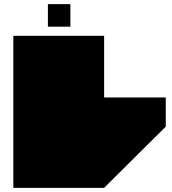

<svg xmlns="http://www.w3.org/2000/svg" viewBox="-20 -902 826 922"><path d="M210 -774V-882H318V-774ZM44 -730H480V-434H776V-294L480 0H44Z"/></svg>

Font: El Pececito
Style: Regular
Weight: 400
Designer: deFharo
Foundry: deFharo
Version: El Pececito Version 1.000